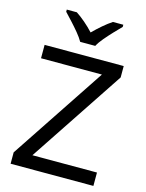

<svg xmlns="http://www.w3.org/2000/svg" viewBox="-137 -1119 846 1109"><g transform="rotate(15 286.0 -565.0)"><path d="M533 -93H38V-161L414 -727H50V-807H523V-739L147 -173H533ZM244 -877Q231 -900 209 -926.5Q187 -953 163 -979Q139 -1005 121 -1024V-1037H181Q207 -1020 235 -996Q263 -972 288 -945Q315 -972 343 -996Q371 -1020 397 -1037H459V-1024Q440 -1005 415.5 -979Q391 -953 368.5 -926.5Q346 -900 334 -877Z"/></g></svg>

Font: Noto Sans Telugu UI
Style: Regular
Weight: 400
Designer: Jelle Bosma - Monotype Design Team
Foundry: Monotype Imaging Inc.
Version: Version 2.005; ttfautohint (v1.8.4.7-5d5b)